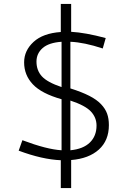

<svg xmlns="http://www.w3.org/2000/svg" viewBox="-20 -817 654 979"><path d="M342.8 142.1H290V0Q195.3 -3.9 75.2 -48.8L94.2 -102.1Q218.3 -55.2 293.9 -50.8V-311Q191.9 -339.8 147.5 -387Q103 -434.1 103 -499Q103 -559.1 151.1 -603.3Q199.2 -647.5 290 -653.8V-796.9H342.8V-654.8Q414.6 -650.9 519 -623L503.9 -569.8Q409.2 -601.1 338.9 -604V-366.2Q396.5 -348.1 434.8 -328.6Q473.1 -309.1 495.1 -285.9Q517.1 -262.7 526.1 -237.5Q535.2 -212.4 535.2 -179.2Q535.2 -100.6 484.1 -54.4Q433.1 -8.3 342.8 -1ZM166 -502.9Q166 -458 193.6 -427.7Q221.2 -397.5 293.9 -373V-604Q229 -599.6 197.5 -572Q166 -544.4 166 -502.9ZM472.2 -176.8Q472.2 -217.8 443.4 -248.5Q414.6 -279.3 338.9 -304.2V-50.8Q404.3 -57.1 438.2 -90.3Q472.2 -123.5 472.2 -176.8Z"/></svg>

Font: IntelOne Mono Light
Style: Regular
Weight: 300
Designer: Fred Shallcrass
Foundry: Frere-Jones Type LLC
Version: Version 1.200;hotconv 1.1.0;makeotfexe 2.6.0;FJTRelease1.2